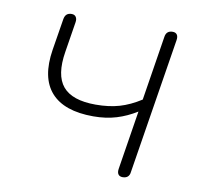

<svg xmlns="http://www.w3.org/2000/svg" viewBox="-62 -556 656 627"><g transform="rotate(10 266.0 -242.0)"><path d="M383 6Q373 6 368.5 -0.5Q364 -7 366 -19L397 -214Q365 -194 330.5 -183.5Q296 -173 254 -173Q157 -173 114 -221.5Q71 -270 86 -364L103 -469Q105 -480 111 -485Q117 -490 127 -490Q137 -490 141.5 -483Q146 -476 144 -465L128 -365Q115 -286 146 -249Q177 -212 255 -212Q299 -212 333.5 -222Q368 -232 404 -255L438 -469Q441 -490 462 -490Q472 -490 476.5 -483.5Q481 -477 479 -465L407 -15Q406 -5 400 0.5Q394 6 383 6Z"/></g></svg>

Font: Nunito ExtraLight
Style: Italic
Weight: 200
Italic angle: -9°
Designer: Vernon Adams
Foundry: Vernon Adams
Version: Version 3.602